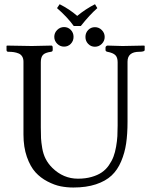

<svg xmlns="http://www.w3.org/2000/svg" viewBox="-20 -858 701 891"><path d="M245.4 -655Q231.9 -668.5 231.9 -687Q231.9 -705.6 245.4 -719Q258.8 -732.4 277.3 -732.4Q295.9 -732.4 308.6 -719.2Q321.3 -706.1 321.3 -687Q321.3 -668 308.6 -654.8Q295.9 -641.6 277.3 -641.6Q258.8 -641.6 245.4 -655ZM389.2 -654.3Q376.5 -667.5 376.5 -686.5Q376.5 -705.6 389.2 -718.8Q401.9 -731.9 420.4 -731.9Q439 -731.9 452.4 -718.5Q465.8 -705.1 465.8 -686.5Q465.8 -668 452.4 -654.5Q439 -641.1 420.4 -641.1Q401.9 -641.1 389.2 -654.3ZM320.3 12.2Q290.5 12.2 261.7 6.6Q232.9 1 200.4 -15.9Q168 -32.7 144.3 -58.8Q120.6 -85 104.7 -130.1Q88.9 -175.3 88.9 -233.9V-571.8Q88.9 -585.9 83 -595.7Q77.1 -605.5 66.4 -609.9Q55.7 -614.3 44.4 -616Q33.2 -617.7 18.6 -617.7Q10.3 -617.7 10.3 -626V-644.5L12.2 -646.5Q88.4 -644.5 127.4 -644.5Q147.5 -644.5 218.8 -646.5Q224.6 -646.5 224.6 -635.7V-626Q224.6 -618.7 216.8 -617.7Q188.5 -613.8 179 -602.8Q169.4 -591.8 169.4 -569.3V-267.1Q169.4 -234.9 170.4 -216.3Q171.4 -197.8 176 -170.2Q180.7 -142.6 192.1 -120.4Q203.6 -98.1 222.7 -79.1Q273.9 -28.8 341.8 -28.8Q377 -28.8 405 -36.9Q433.1 -44.9 452.1 -57.9Q471.2 -70.8 485.1 -90.8Q499 -110.8 506.6 -130.9Q514.2 -150.9 518.8 -177.5Q523.4 -204.1 524.7 -226.1Q525.9 -248 525.9 -275.4V-569.3Q525.9 -591.8 515.1 -602.3Q504.4 -612.8 478 -617.7Q469.7 -619.6 469.7 -626V-637.2Q469.7 -641.1 472.9 -643.8Q476.1 -646.5 478.5 -646.5Q533.2 -644.5 548.8 -644.5L649.4 -646.5L651.4 -644.5V-626Q651.4 -617.7 626.5 -617.7Q571.8 -617.7 571.8 -571.8V-293Q571.8 -236.3 565.4 -192.6Q559.1 -148.9 542.2 -109.1Q525.4 -69.3 497.8 -43.5Q470.2 -17.6 425.3 -2.7Q380.4 12.2 320.3 12.2ZM322.3 -737.3Q292.5 -778.8 244.6 -820.3L256.8 -838.4Q301.8 -815.9 338.4 -784.2Q377.4 -816.4 420.9 -838.4L431.6 -820.3Q395.5 -788.6 355 -737.3Z"/></svg>

Font: Libertinage
Style: f
Weight: 400
Designer: OSP
Foundry: OSP
Version: Version 1.0; 2008; OFL relea